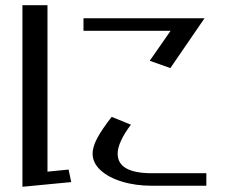

<svg xmlns="http://www.w3.org/2000/svg" viewBox="-20 -718 861 736"><path d="M771 -54H562Q431 -54 431 -129Q431 -151 444.5 -180Q458 -209 482 -240L408 -270Q370 -221 352.5 -188Q335 -155 335 -129Q335 -94 365 -66Q395 -38 447 -22Q499 -6 562 -6H771ZM764 -648H300V-600H634L554 -485L633 -457ZM162 -60V-698H66V-2L253 -20L243 -68Z"/></svg>

Font: LXGW Marker Gothic
Style: Regular
Weight: 400
Version: Version 1.001